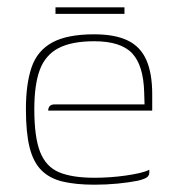

<svg xmlns="http://www.w3.org/2000/svg" viewBox="-20 -499 476 526"><path d="M239 7Q188 7 152 -1.5Q116 -10 93.5 -32.5Q71 -55 61 -95.5Q51 -136 51 -200Q51 -269 66.5 -314.5Q82 -360 123 -382.5Q164 -405 238 -405Q295 -405 330 -388Q365 -371 381 -334.5Q397 -298 397 -241V-196H112Q112 -203 116 -208Q120 -213 130 -213H376L375 -246Q373 -320 342 -353Q311 -386 238 -386Q176 -386 140 -367Q104 -348 89 -307.5Q74 -267 74 -200Q74 -123 90 -82.5Q106 -42 142 -27Q178 -12 239 -12Q259 -12 281 -13.5Q303 -15 324 -18Q345 -21 362.5 -25Q380 -29 389 -34V-26Q389 -19 383.5 -14Q378 -9 358 -4Q333 1 302 4Q271 7 239 7ZM132 -461V-479H321V-461Z"/></svg>

Font: Genos Thin
Style: Regular
Weight: 100
Designer: Robert E. Leuschke
Foundry: Robert E. Leuschke
Version: Version 1.010